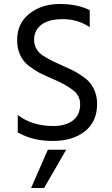

<svg xmlns="http://www.w3.org/2000/svg" viewBox="-20 -700 564 963"><path d="M201 243H136L220 51H312ZM467 -179Q467 -90 406 -41.5Q345 7 244 7Q143 7 69 -36V-123Q142 -68 247 -68Q310 -68 346 -96Q382 -124 382 -177Q382 -221 346 -248Q306 -278 253 -300.5Q200 -323 177.5 -335Q155 -347 124 -370Q66 -416 66 -499.5Q66 -583 127.5 -631.5Q189 -680 279 -680Q369 -680 430 -649V-564Q369 -604 296 -604Q223 -604 187 -575.5Q151 -547 151 -501Q151 -452 194 -422Q226 -401 274 -379.5Q322 -358 340 -349.5Q358 -341 386.5 -322.5Q415 -304 430 -286Q467 -241 467 -179Z"/></svg>

Font: Hind Kochi
Style: Regular
Weight: 400
Designer: Dhruvi Tolia
Foundry: Indian Type Foundry
Version: Version 0.702;PS 1.0;hotconv 1.0.81;makeotf.lib2.5.63406